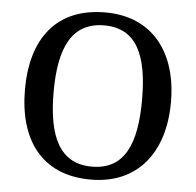

<svg xmlns="http://www.w3.org/2000/svg" viewBox="-52 -778 859 841"><g transform="rotate(5 377.0 -357.5)"><path d="M377 10C583 10 698 -137 698 -358C698 -580 583 -725 378 -725C161 -725 56 -580 56 -359C56 -137 161 10 377 10ZM377 -47C236 -47 182 -162 182 -358C182 -554 236 -668 378 -668C520 -668 571 -554 571 -358C571 -162 520 -47 377 -47Z"/></g></svg>

Font: Noto Serif Tamil Medium
Style: Italic
Weight: 500
Italic angle: -12°
Designer: Indian Type Foundry, Tom Grace, and the Monotype Design Team
Foundry: Monotype Imaging Inc.
Version: Version 2.003